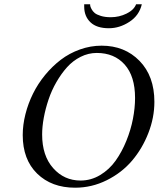

<svg xmlns="http://www.w3.org/2000/svg" viewBox="-20 -873 746 903"><path d="M178.2 -240.2Q178.2 -140.6 230 -82.3Q281.7 -23.9 358.9 -23.9Q408.2 -23.9 451.2 -49.8Q494.1 -75.7 523.7 -117.2Q553.2 -158.7 574.2 -210.4Q595.2 -262.2 605.2 -314Q615.2 -365.7 615.2 -412.1Q615.2 -514.6 566.4 -569.3Q517.6 -624 435.1 -624Q395.5 -624 359.1 -605.7Q322.8 -587.4 295.4 -556.9Q268.1 -526.4 245.4 -487.1Q222.7 -447.8 208.3 -404.8Q193.8 -361.8 186 -319.6Q178.2 -277.3 178.2 -240.2ZM86.9 -237.8Q86.9 -285.6 99.6 -335.9Q112.3 -386.2 135.3 -432.6Q158.2 -479 192.1 -520.3Q226.1 -561.5 266.1 -592Q306.2 -622.6 356 -640.4Q405.8 -658.2 458 -658.2Q566.4 -658.2 636.2 -586.7Q706.1 -515.1 706.1 -394Q706.1 -319.8 677.7 -247.1Q649.4 -174.3 601.1 -117.4Q552.7 -60.5 482.2 -25.4Q411.6 9.8 333 9.8Q222.7 9.8 154.8 -56.4Q86.9 -122.6 86.9 -237.8ZM620.1 -853H647Q634.8 -800.3 588.6 -770.3Q542.5 -740.2 492.2 -740.2Q434.6 -740.2 405.3 -768.3Q376 -796.4 376 -841.8V-853H403.8Q403.8 -849.6 404.5 -845Q405.3 -840.3 410.6 -830.1Q416 -819.8 425.3 -812Q434.6 -804.2 454.3 -798.1Q474.1 -792 501 -792Q540.5 -792 575.2 -809.1Q609.9 -826.2 620.1 -853Z"/></svg>

Font: Common Serif
Style: Italic
Weight: 400
Italic angle: -12°
Designer: Philipp H. Poll, Khaled Hosny
Foundry: Stefan Peev, Context Ltd.
Version: Version 1.026